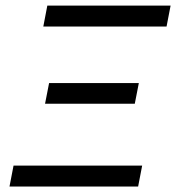

<svg xmlns="http://www.w3.org/2000/svg" viewBox="-20 -679 641 699"><path d="M137.7 -582.5 152.3 -658.7H601.1L586.4 -582.5ZM14.6 0 29.3 -76.2H497.6L482.9 0ZM485.4 -376.5 470.7 -301.3H144L158.7 -376.5Z"/></svg>

Font: Cousine
Style: Italic
Weight: 400
Italic angle: -12°
Monospace: yes
Designer: Steve Matteson
Foundry: Monotype Imaging Inc.
Version: Version 1.21